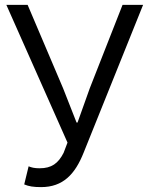

<svg xmlns="http://www.w3.org/2000/svg" viewBox="-20 -752 607 785"><path d="M148 13C238 13 287 -40 322 -128L565 -732H481L347 -391L297 -251H293L238 -391L93 -732H6L256 -169L240 -127C218 -84 191 -64 142 -64C121 -64 109 -67 97 -72L79 2C98 10 117 13 148 13Z"/></svg>

Font: Noto Sans CJK HK DemiLight
Style: Regular
Weight: 350
Designer: Ryoko NISHIZUKA 西塚涼子 (kana, bopomofo & ideographs); Paul D. Hunt (Latin, Greek & Cyrillic); Sandoll Communications 산돌커뮤니
Foundry: Adobe
Version: Version 2.004;hotconv 1.0.118;makeotfexe 2.5.65603